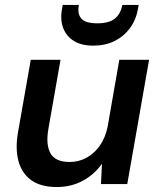

<svg xmlns="http://www.w3.org/2000/svg" viewBox="-20 -742 644 774"><path d="M209 12Q144 12 105.5 -16Q67 -44 54 -94.5Q41 -145 53 -211L104 -501H224L175 -222Q164 -159 183.5 -124Q203 -89 261 -89Q297 -89 328.5 -106Q360 -123 382.5 -155Q405 -187 414 -232L461 -501H581L493 0H387L391 -82Q361 -39 314 -13.5Q267 12 209 12ZM356 -558Q309 -558 278.5 -576.5Q248 -595 235 -628.5Q222 -662 230 -706L233 -722H298Q291 -687 307.5 -667.5Q324 -648 372 -648Q420 -648 443.5 -667.5Q467 -687 473 -722H539L536 -705Q528 -661 503.5 -628Q479 -595 441.5 -576.5Q404 -558 356 -558Z"/></svg>

Font: DM Sans 17pt SemiBold
Style: Italic
Weight: 600
Italic angle: -10°
Version: Version 4.004;gftools[0.9.30]